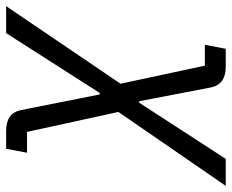

<svg xmlns="http://www.w3.org/2000/svg" viewBox="-164 -471 756 626"><g transform="rotate(90 214.0 -158.0)"><path d="M60 -516 47 -448H115L174 -173L-79 200H9L204 -105H209L260 152C267 185 290 200 328 200H386L399 132H331L266 -166L507 -516H419L236 -234H231L186 -468C179 -501 156 -516 118 -516Z"/></g></svg>

Font: Braiins Sans
Style: Italic
Weight: 400
Italic angle: -11.31°
Designer: Mike Abbink, Paul van der Laan, Pieter van Rosmalen, Jiri Chlebus, Lubos Buracinsky
Foundry: Bold Monday, Sudetype
Version: Version 1.000;hotconv 1.0.109;makeotfexe 2.5.65596